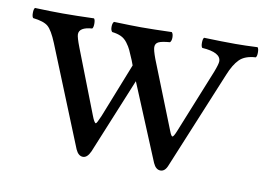

<svg xmlns="http://www.w3.org/2000/svg" viewBox="-56 -529 872 615"><g transform="rotate(10 380.0 -221.5)"><path d="M204 -410Q162 -407 162 -384Q162 -374 174 -343L254 -137Q263 -113 268 -113Q271 -113 282 -139L352 -316L346 -332Q337 -353 332.5 -363Q328 -373 319 -385Q310 -397 298 -402.5Q286 -408 269 -410Q264 -415 264 -426Q264 -438 269 -443Q329 -441 357 -441Q397 -441 457 -443Q462 -438 462 -426Q462 -415 457 -410Q431 -408 420.5 -403Q410 -398 410 -386Q410 -376 420 -349L507 -130Q513 -114 517 -114Q521 -114 529 -134L613 -342Q623 -368 623 -377Q623 -406 562 -410Q558 -414 558 -426Q558 -439 562 -443Q622 -441 664 -441Q696 -441 736 -443Q740 -439 740 -426Q740 -414 736 -410Q701 -408 683.5 -390.5Q666 -373 652 -338L521 -21Q513 0 498 0Q483 0 474 -20L371 -268L270 -22Q260 0 246 0Q231 0 222 -20L91 -343Q75 -382 61 -394Q47 -406 12 -410Q8 -414 8 -426Q8 -439 12 -443Q64 -441 103 -441Q144 -441 204 -443Q208 -439 208 -426Q208 -414 204 -410Z"/></g></svg>

Font: Pochaevsk Unicode
Style: Normal
Weight: 400
Version: Version 1.1